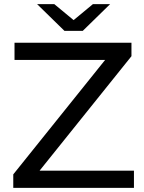

<svg xmlns="http://www.w3.org/2000/svg" viewBox="-20 -906 696 926"><path d="M171 -83 614 -635V-700H50V-617H487L44 -65V0H626V-83ZM511 -886H428L335 -809L242 -886H159L291 -757H379Z"/></svg>

Font: Montserrat-Alt1 Med
Style: Regular
Weight: 500
Designer: Differentunic
Foundry: Differentunic
Version: Version 7.222